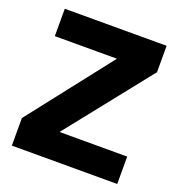

<svg xmlns="http://www.w3.org/2000/svg" viewBox="-127 -808 859 916"><g transform="rotate(20 302.5 -350.0)"><path d="M33 0V-140L403 -613L427 -561H47V-700H564V-566L184 -88L162 -139H568V0Z"/></g></svg>

Font: SUSE ExtraBold
Style: Regular
Weight: 800
Designer: Rene Bieder
Foundry: SUSE
Version: Version 1.000